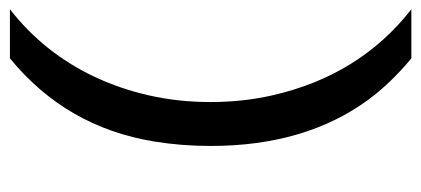

<svg xmlns="http://www.w3.org/2000/svg" viewBox="-280 -530 870 397"><g transform="rotate(90 155.5 -332.0)"><path d="M78.1 83Q220.2 -33.2 250 -214.8Q259.3 -271.5 259.3 -332Q259.3 -527.8 163.6 -658.2Q128.9 -705.1 78.1 -747.1H-23.4Q113.8 -640.1 154.8 -459Q168.5 -398.4 168.5 -331.8Q168.5 -265.1 154.8 -204.8Q141.1 -144.5 116.2 -91.8Q66.9 12.7 -23.4 83Z"/></g></svg>

Font: Inder
Style: Regular
Weight: 400
Designer: Irina Smirnova
Foundry: Irina Smirnova
Version: Version 1.001